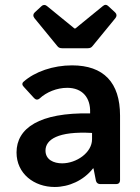

<svg xmlns="http://www.w3.org/2000/svg" viewBox="-20 -745 568 777"><path d="M354.5 -558.6 447.3 -671.9C453.1 -679.7 453.1 -687.5 446.3 -694.3L418.9 -719.7C412.1 -726.6 404.3 -727.5 396.5 -720.7L285.2 -629.9H281.2L169.9 -720.7C163.1 -726.6 154.3 -726.6 147.5 -719.7L120.1 -694.3C113.3 -687.5 113.3 -679.7 119.1 -671.9L211.9 -558.6C216.8 -551.8 223.6 -549.8 231.4 -549.8H335C342.8 -549.8 349.6 -551.8 354.5 -558.6ZM271.5 -480.5C195.3 -480.5 121.1 -455.1 75.2 -414.1C68.4 -408.2 69.3 -400.4 76.2 -393.6L118.2 -347.7C125 -340.8 132.8 -339.8 140.6 -346.7C168 -372.1 210 -389.6 252 -389.6C313.5 -389.6 346.7 -349.6 344.7 -290V-286.1C139.6 -290 46.9 -226.6 46.9 -127.9C46.9 -42 118.2 11.7 201.2 11.7C258.8 11.7 318.4 -14.6 356.4 -63.5H358.4L368.2 -13.7C370.1 -4.9 377 0 385.7 0H450.2C460 0 465.8 -5.9 465.8 -15.6V-277.3C465.8 -411.1 399.4 -480.5 271.5 -480.5ZM231.4 -84C197.3 -84 164.1 -98.6 164.1 -135.7C164.1 -179.7 213.9 -214.8 352.5 -207V-181.6C352.5 -127 289.1 -84 231.4 -84Z"/></svg>

Font: Ed Sans Neue SemiBold
Style: Regular
Weight: 600
Designer: Stephen Hutchings
Version: Version 1.004;PS 001.004;hotconv 1.0.88;makeotf.lib2.5.64775